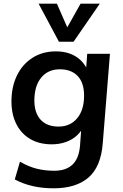

<svg xmlns="http://www.w3.org/2000/svg" viewBox="-20 -796 663 1039"><path d="M88 79Q135 106 179 117Q223 128 274 128Q337 128 372 95Q407 62 413 -7L422 -130L437 -122Q424 -89 398 -64.5Q372 -40 336.5 -27.5Q301 -15 260 -15Q193 -15 144 -43.5Q95 -72 68.5 -124.5Q42 -177 42 -247Q42 -326 71.5 -387Q101 -448 155.5 -483Q210 -518 282 -518Q346 -518 390.5 -490Q435 -462 456 -411L444 -398L452 -505H575L536 -20Q526 107 458.5 165Q391 223 270 223Q149 223 60 175ZM297 -111Q360 -111 397.5 -156Q435 -201 435 -278Q435 -348 400.5 -384.5Q366 -421 304 -421Q240 -421 203 -376Q166 -331 166 -252Q166 -185 200 -148Q234 -111 297 -111ZM416 -776H520L378 -570H299L189 -776H288L344 -648Z"/></svg>

Font: Muli
Style: Bold Italic
Weight: 700
Italic angle: -4.541°
Designer: Vernon Adams
Foundry: Vernon Adams
Version: Version 2.100; ttfautohint (v1.8.1.43-b0c9)